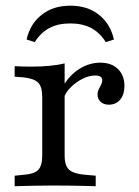

<svg xmlns="http://www.w3.org/2000/svg" viewBox="-20 -643 480 663"><path d="M164.5 -2.4Q124.2 -2.4 93.1 -1.6Q62.1 -0.8 30.6 0V-36.3L62.1 -39.5Q97.6 -41.9 111.7 -56Q125.8 -70.2 125.8 -105.6V-206.5H203.2V-105.6Q203.2 -82.3 210.1 -68.5Q216.9 -54.8 232.3 -48.4Q247.6 -41.9 274.2 -39.5L310.5 -36.3V0Q287.9 -0.8 265.3 -1.2Q242.7 -1.6 218.5 -2Q194.4 -2.4 164.5 -2.4ZM125.8 -206.5V-307.3Q125.8 -343.5 111.7 -357.7Q97.6 -371.8 61.3 -375.8L30.6 -378.2V-414.5Q45.2 -413.7 58.5 -413.3Q71.8 -412.9 87.1 -412.9Q121.8 -412.9 151.2 -415.7Q180.6 -418.5 203.2 -424.2V-414.5V-206.5ZM355.6 -281.5Q338.7 -281.5 327.8 -291.1Q316.9 -300.8 316.9 -316.9Q316.9 -327.4 321.4 -335.5Q325.8 -343.5 329.4 -351.2Q333.1 -358.9 333.1 -366.1Q333.1 -382.3 308.1 -382.3Q288.7 -382.3 266.9 -371.8Q245.2 -361.3 227 -344.4Q208.9 -327.4 200.8 -306.5L197.6 -345.2Q221 -384.7 254.8 -405.6Q288.7 -426.6 326.6 -426.6Q364.5 -426.6 387.1 -404.8Q409.7 -383.1 409.7 -346Q409.7 -316.9 395.2 -299.2Q380.6 -281.5 355.6 -281.5ZM222.6 -623.4Q282.3 -623.4 321.8 -591.9Q361.3 -560.5 373.4 -506.5L345.2 -497.6Q325 -529.8 295.2 -546Q265.3 -562.1 222.6 -562.1Q179.8 -562.1 150 -546Q120.2 -529.8 100 -497.6L71.8 -506.5Q83.9 -560.5 123.8 -591.9Q163.7 -623.4 222.6 -623.4Z"/></svg>

Font: Playfair 9pt
Style: Regular
Weight: 400
Designer: Claus Eggers Sørensen
Foundry: Claus Eggers Sørensen
Version: Version 2.203